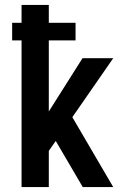

<svg xmlns="http://www.w3.org/2000/svg" viewBox="-20 -755 515 775"><path d="M67 0V-592H29V-663H67V-735H177V-663H285V-592H177V-305L313 -520H437L272 -282L437 0H314L205 -186L177 -146V0Z"/></svg>

Font: Iosevka QP
Style: Bold
Weight: 700
Designer: Belleve Invis
Foundry: Belleve Invis
Version: Version 20.0.0; ttfautohint (v1.8.4)